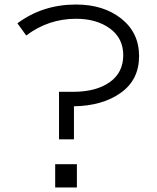

<svg xmlns="http://www.w3.org/2000/svg" viewBox="-20 -829 694 849"><path d="M241 -213V-423H303Q405 -423 465 -465.5Q525 -508 525 -585Q525 -660 466 -703Q407 -746 316 -746Q194 -746 96 -672L57 -726Q169 -809 316 -809Q438 -809 516.5 -746.5Q595 -684 595 -581Q595 -476 514 -418.5Q433 -361 307 -359V-213ZM224 0V-103H320V0Z"/></svg>

Font: Zaghawa Beria
Style: Regular
Weight: 400
Designer: Anonymous
Foundry: Designed by a volunteer who chooses to remain anonymous, in cooperation with SIL International and the Mission Protestan
Version: Version 1.001